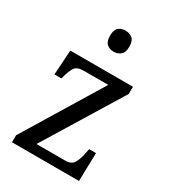

<svg xmlns="http://www.w3.org/2000/svg" viewBox="-185 -853 843 948"><g transform="rotate(30 236.5 -379.0)"><path d="M37 0V-40L307 -483H167Q129 -483 116 -462.5Q103 -442 93 -403L91 -395H51L60 -536H417V-495L146 -53H311Q345 -53 358.5 -76.5Q372 -100 379 -136L384 -161H423L419 0ZM248 -638Q224 -638 208.5 -651.5Q193 -665 193 -698Q193 -732 208.5 -745Q224 -758 248 -758Q270 -758 286.5 -745Q303 -732 303 -698Q303 -665 286.5 -651.5Q270 -638 248 -638Z"/></g></svg>

Font: Noto Serif Lao SemCond
Style: Regular
Weight: 400
Width: 4
Designer: Monotype Design Team
Foundry: Monotype Imaging Inc.
Version: Version 2.004; ttfautohint (v1.8.4.7-5d5b)